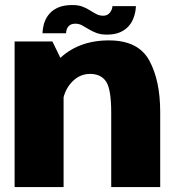

<svg xmlns="http://www.w3.org/2000/svg" viewBox="-20 -762 726 782"><path d="M39.5 0H239V-499.5L193.5 -593H39.5ZM433 0H632.5V-305.5Q632.5 -434.5 587.8 -516Q543 -597.5 423.5 -597.5Q294.5 -597.5 215 -515.8Q135.5 -434 135.5 -353L232.5 -312Q232.5 -379.5 266 -420.2Q299.5 -461 347 -461Q391 -461 412 -430Q433 -399 433 -302ZM415 -621Q446 -621 467 -629.8Q488 -638.5 501.2 -652.5Q514.5 -666.5 521.2 -682.2Q528 -698 530.8 -712.8Q533.5 -727.5 533.5 -737H438Q438 -730 434 -720.8Q430 -711.5 421.8 -704.8Q413.5 -698 400 -698Q385.5 -698 372.8 -704.5Q360 -711 346.5 -719.8Q333 -728.5 316 -735Q299 -741.5 275 -741.5Q242.5 -741.5 220.5 -732.8Q198.5 -724 185.2 -710.2Q172 -696.5 165 -681Q158 -665.5 155.8 -651Q153.5 -636.5 153 -626.5H249Q249 -634 252.2 -643.2Q255.5 -652.5 263.8 -659Q272 -665.5 287.5 -665.5Q301.5 -665.5 314.2 -658.8Q327 -652 341 -643.2Q355 -634.5 372.8 -627.8Q390.5 -621 415 -621Z"/></svg>

Font: Anybody UltraCondensed Thin ExtraBold
Style: Regular
Weight: 800
Version: Version 1.111